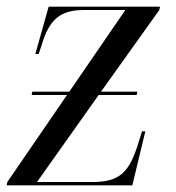

<svg xmlns="http://www.w3.org/2000/svg" viewBox="-23 -556 528 576"><path d="M-3 0H374L413 -162H403L388 -114C363 -41 337 -10 255 -10H88L273 -271H387L389 -281H280L455 -526L457 -536H123L83 -394H93L102 -421C125 -499 159 -526 229 -526H353L185 -281H74L72 -271H178L-1 -10Z"/></svg>

Font: Noto Serif Display SemiCondensed
Style: Italic
Weight: 400
Width: 4
Italic angle: -12°
Designer: Monotype Design Team
Foundry: Monotype Imaging Inc.
Version: Version 2.009